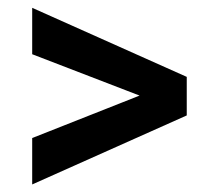

<svg xmlns="http://www.w3.org/2000/svg" viewBox="-20 -558 546 501"><path d="M64 -537.6 467.3 -357.4V-256.8L64 -76.7V-197.8L344.2 -308.6L64 -416.5Z"/></svg>

Font: Robert Sans
Style: Bold
Weight: 700
Designer: Christian Robertson (extended by Adam Twardoch)
Foundry: Google
Version: Version 12.135;April 2, 2019;FontCreator 11.5.0.2425 64-bit;